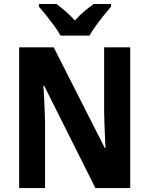

<svg xmlns="http://www.w3.org/2000/svg" viewBox="-20 -954 757 974"><path d="M640.6 0H463.9L204.1 -519H200.2Q202.6 -484.9 204.1 -452.6Q205.6 -420.4 206.8 -390.6Q208 -360.8 208.5 -333.5V0H77.1V-713.9H252.4L511.7 -203.1H515.1Q513.7 -236.8 512.2 -267.6Q510.7 -298.3 509.8 -327.1Q508.8 -356 508.3 -382.8V-713.9H640.6ZM287.1 -773.4Q275.9 -794.4 256.1 -821.5Q236.3 -848.6 215.1 -875.2Q193.8 -901.9 177.2 -920.4V-933.6H266.6Q287.6 -918 312 -897Q336.4 -876 359.9 -850.1Q384.3 -877.4 408.4 -897.5Q432.6 -917.5 455.1 -933.6H543.5V-920.4Q527.3 -901.9 506.3 -875.7Q485.4 -849.6 465.8 -822.5Q446.3 -795.4 433.6 -773.4Z"/></svg>

Font: Open Sans SemiCondensed
Style: Bold
Weight: 700
Width: 4
Designer: Monotype Design Team
Foundry: Monotype Imaging Inc.
Version: Version 3.003